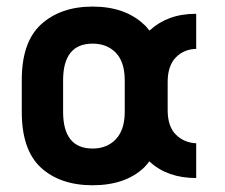

<svg xmlns="http://www.w3.org/2000/svg" viewBox="-20 -546 669 572"><path d="M255.9 -526.4Q352.5 -526.4 409.2 -472.7Q414.1 -468.8 417.5 -464.4Q420.9 -460 424.8 -455.1L426.8 -456.1Q452.1 -479.5 486.3 -492.2Q520.5 -504.9 564.5 -504.9V-400.4Q527.3 -399.4 503.4 -374.5Q479.5 -349.6 479.5 -301.8V-217.8Q479.5 -169.9 503.4 -145.5Q527.3 -121.1 564.5 -119.1V-15.6Q479.5 -15.6 426.8 -63.5L424.8 -65.4Q418 -55.7 409.2 -46.9Q353.5 5.9 255.9 5.9Q159.2 5.9 101.6 -46.9Q44.9 -99.6 44.9 -211.9V-308.6Q44.9 -419.9 101.6 -472.7Q160.2 -526.4 255.9 -526.4ZM255.9 -416Q168 -416 168 -306.6V-212.9Q168 -103.5 255.9 -103.5Q298.8 -103.5 325.2 -131.3Q351.6 -159.2 351.6 -212.9V-306.6Q351.6 -361.3 325.2 -388.7Q298.8 -416 255.9 -416Z"/></svg>

Font: DINish
Style: Bold
Weight: 700
Designer: Bert Driehuis
Foundry: Playbeing
Version: Version 3.008; git-95204e4c-release